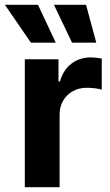

<svg xmlns="http://www.w3.org/2000/svg" viewBox="-46 -776 456 796"><path d="M56.9 -530.3H196.5V-438.2H202.4Q216.5 -486.9 250.5 -512.4Q284.5 -538 329.7 -538Q353 -538 375.9 -533.2V-404.1Q366.6 -407.7 348.2 -409.9Q329.8 -412.1 314 -412.1Q281.9 -412.1 256.3 -398.2Q230.7 -384.3 215.9 -359Q201.1 -333.8 201.1 -301.4V0H56.9ZM-25.7 -756.1H111.5L185.2 -599.2H82.1ZM177.6 -756.1H310.7L353.1 -599.2H252.6Z"/></svg>

Font: Pretendard GOV Variable
Style: Regular
Weight: 400
Designer: Base glyphs from Inter by Rasmus Andersson; Hangul glyphs from Noto Sans CJK(Source Han Sans) by Jang Soo-young and Kang
Foundry: Kil Hyung-jin
Version: Version 1.307;Glyphs 3.2 (3192)